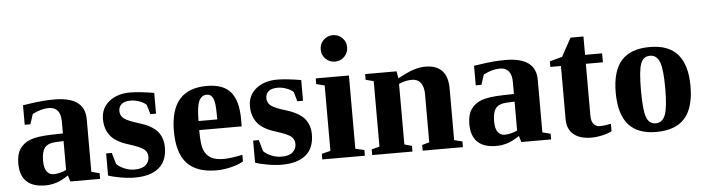

<svg xmlns="http://www.w3.org/2000/svg" viewBox="-45 -884 3979 1084"><g transform="rotate(-5 1944.5 -342.0)"><path d="M266.6 -469.2Q439 -469.2 439 -342.3V-43.9L484.9 -32.2V0H315.9L305.2 -35.2Q267.1 -9.3 236.3 0.2Q205.6 9.8 174.3 9.8Q32.2 9.8 32.2 -127Q32.2 -178.7 53.2 -209.7Q74.2 -240.7 113.8 -255.6Q153.3 -270.5 238.3 -272.5L297.9 -273.9V-340.8Q297.9 -423.8 230 -423.8Q189 -423.8 138.2 -398.4L119.6 -341.3H87.4V-452.1Q161.1 -463.4 195.8 -466.3Q230.5 -469.2 266.6 -469.2ZM297.9 -230.5 256.8 -229Q209.5 -227.1 191.2 -204.1Q172.9 -181.2 172.9 -129.9Q172.9 -88.4 187.5 -68.8Q202.1 -49.3 225.6 -49.3Q258.8 -49.3 297.9 -66.4Z M864.7 -145.5Q864.7 -68.8 817.6 -29.5Q770.5 9.8 680.7 9.8Q643.6 9.8 598.9 1.7Q554.2 -6.3 531.2 -15.1V-140.1H563.5L582 -75.7Q599.1 -58.6 627 -47.1Q654.8 -35.6 683.6 -35.6Q726.1 -35.6 746.8 -54Q767.6 -72.3 767.6 -100.6Q767.6 -127.4 747.6 -143.6Q727.5 -159.7 660.2 -180.7Q589.4 -202.6 559.8 -240.7Q530.3 -278.8 530.3 -334.5Q530.3 -397 576.7 -434.1Q623 -471.2 696.3 -471.2Q746.6 -471.2 831.5 -457V-339.4H799.3L783.7 -393.1Q769.5 -407.2 743.9 -416.3Q718.3 -425.3 695.3 -425.3Q660.2 -425.3 643.3 -410.9Q626.5 -396.5 626.5 -371.6Q626.5 -345.7 647.5 -329.1Q668.5 -312.5 733.9 -293Q805.2 -271 835 -235.1Q864.7 -199.2 864.7 -145.5Z M1130.4 -470.2Q1223.6 -470.2 1265.4 -420.4Q1307.1 -370.6 1307.1 -265.6V-225.6H1066.4V-217.8Q1066.4 -145 1078.1 -114.3Q1089.8 -83.5 1116.2 -67.4Q1142.6 -51.3 1188.5 -51.3Q1231.4 -51.3 1296.9 -65.4V-27.8Q1270 -11.7 1227.3 -1.2Q1184.6 9.3 1144 9.3Q1031.2 9.3 977.3 -49.6Q923.3 -108.4 923.3 -231.9Q923.3 -352.1 974.9 -411.1Q1026.4 -470.2 1130.4 -470.2ZM1125 -420.9Q1095.7 -420.9 1081.3 -389.2Q1066.9 -357.4 1066.9 -276.9H1173.3Q1173.3 -342.3 1168.9 -368.9Q1164.6 -395.5 1154.1 -408.2Q1143.6 -420.9 1125 -420.9Z M1697.8 -145.5Q1697.8 -68.8 1650.6 -29.5Q1603.5 9.8 1513.7 9.8Q1476.6 9.8 1431.9 1.7Q1387.2 -6.3 1364.3 -15.1V-140.1H1396.5L1415 -75.7Q1432.1 -58.6 1460 -47.1Q1487.8 -35.6 1516.6 -35.6Q1559.1 -35.6 1579.8 -54Q1600.6 -72.3 1600.6 -100.6Q1600.6 -127.4 1580.6 -143.6Q1560.5 -159.7 1493.2 -180.7Q1422.4 -202.6 1392.8 -240.7Q1363.3 -278.8 1363.3 -334.5Q1363.3 -397 1409.7 -434.1Q1456.1 -471.2 1529.3 -471.2Q1579.6 -471.2 1664.6 -457V-339.4H1632.3L1616.7 -393.1Q1602.5 -407.2 1576.9 -416.3Q1551.3 -425.3 1528.3 -425.3Q1493.2 -425.3 1476.3 -410.9Q1459.5 -396.5 1459.5 -371.6Q1459.5 -345.7 1480.5 -329.1Q1501.5 -312.5 1566.9 -293Q1638.2 -271 1668 -235.1Q1697.8 -199.2 1697.8 -145.5Z M1935.1 -43.9 1985.4 -32.2V0H1744.1V-32.2L1793.9 -43.9V-415L1747.1 -426.8V-459H1935.1ZM1789.1 -619.1Q1789.1 -650.9 1811.3 -672.4Q1833.5 -693.8 1864.3 -693.8Q1895.5 -693.8 1917.2 -672.1Q1939 -650.4 1939 -619.1Q1939 -588.4 1917.5 -566.2Q1896 -543.9 1864.3 -543.9Q1833 -543.9 1811 -565.7Q1789.1 -587.4 1789.1 -619.1Z M2211.9 -418.9 2245.1 -436Q2313.5 -471.2 2368.2 -471.2Q2495.1 -471.2 2495.1 -335.9V-43.9L2541 -32.2V0H2313V-32.2L2354 -43.9V-316.9Q2354 -357.9 2336.7 -380.9Q2319.3 -403.8 2287.1 -403.8Q2250 -403.8 2212.9 -387.2V-43.9L2254.9 -32.2V0H2026.9V-32.2L2071.8 -43.9V-415L2026.9 -426.8V-459H2205.1Z M2822.8 -469.2Q2995.1 -469.2 2995.1 -342.3V-43.9L3041 -32.2V0H2872.1L2861.3 -35.2Q2823.2 -9.3 2792.5 0.2Q2761.7 9.8 2730.5 9.8Q2588.4 9.8 2588.4 -127Q2588.4 -178.7 2609.4 -209.7Q2630.4 -240.7 2669.9 -255.6Q2709.5 -270.5 2794.4 -272.5L2854 -273.9V-340.8Q2854 -423.8 2786.1 -423.8Q2745.1 -423.8 2694.3 -398.4L2675.8 -341.3H2643.6V-452.1Q2717.3 -463.4 2752 -466.3Q2786.6 -469.2 2822.8 -469.2ZM2854 -230.5 2813 -229Q2765.6 -227.1 2747.3 -204.1Q2729 -181.2 2729 -129.9Q2729 -88.4 2743.7 -68.8Q2758.3 -49.3 2781.7 -49.3Q2814.9 -49.3 2854 -66.4Z M3270 9.8Q3204.1 9.8 3168.2 -20Q3132.3 -49.8 3132.3 -106V-408.2H3072.3V-439.9L3143.1 -459L3200.2 -563H3273.4V-459H3370.1V-408.2H3273.4V-114.7Q3273.4 -83 3286.6 -66.9Q3299.8 -50.8 3321.3 -50.8Q3347.2 -50.8 3384.8 -58.6V-17.1Q3370.1 -6.8 3334.7 1.5Q3299.3 9.8 3270 9.8Z M3851.1 -231.9Q3851.1 -108.4 3798.1 -49.3Q3745.1 9.8 3636.2 9.8Q3530.8 9.8 3479 -50Q3427.2 -109.9 3427.2 -231.9Q3427.2 -353.5 3479.7 -412.4Q3532.2 -471.2 3640.1 -471.2Q3749 -471.2 3800 -410.4Q3851.1 -349.6 3851.1 -231.9ZM3708 -231.9Q3708 -339.4 3692.1 -380.6Q3676.3 -421.9 3637.2 -421.9Q3599.6 -421.9 3585 -382.3Q3570.3 -342.8 3570.3 -231.9Q3570.3 -119.1 3585.2 -79.1Q3600.1 -39.1 3637.2 -39.1Q3675.8 -39.1 3691.9 -81.3Q3708 -123.5 3708 -231.9Z"/></g></svg>

Font: Liberation Serif
Style: Bold
Weight: 700
Designer: Steve Matteson
Foundry: Ascender Corporation
Version: Version 2.1.5